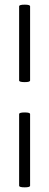

<svg xmlns="http://www.w3.org/2000/svg" viewBox="-20 -653 208 823"><path d="M86 -171Q109 -171 109 -164V143Q109 150 86 150Q62 150 62 143V-164Q62 -171 86 -171ZM86 -633Q109 -633 109 -626V-308Q109 -301 86 -301Q62 -301 62 -308V-626Q62 -633 86 -633Z"/></svg>

Font: Cormorant Unicase
Style: Bold
Weight: 700
Designer: Christian Thalmann (Catharsis Fonts)
Foundry: Catharsis Fonts
Version: Version 4.000